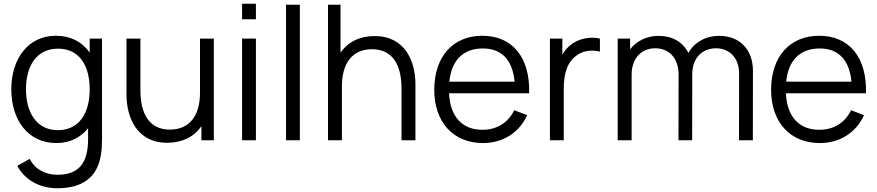

<svg xmlns="http://www.w3.org/2000/svg" viewBox="-20 -745 4661 1020"><path d="M279.5 15C352.5 15 409 -15 448 -64V-8.5C448.5 118.5 401.5 183.5 284.5 183.5C227.5 183.5 167.5 159 138 99L71.5 136C117.5 220 201.5 255 284.5 255C416.5 255 496.5 199 516 78.5C520.5 51 522 23.5 522 -7.5V-540H456.5V-465.5C417 -521.5 356.5 -555 276.5 -555C128.5 -555 40 -431.5 40 -270.5C40 -108.5 128 15 279.5 15ZM287 -53.5C174.5 -53.5 118 -147.5 118 -270.5C118 -392.5 172.5 -486.5 288.5 -486.5C401 -486.5 456.5 -397.5 456.5 -270.5C456.5 -145.5 402 -53.5 287 -53.5Z M868.5 13.5C946 13.5 1010 -16.5 1050 -75V0H1116V-540H1042.5V-252C1042.5 -130 986.5 -56.5 882.5 -56.5C769.5 -56.5 726 -145.5 726 -264.5V-540H652V-243C652 -121.5 706.5 13.5 868.5 13.5Z M1339.5 -642.5V-725H1266V-642.5ZM1339.5 0V-540H1266V0Z M1573 0V-720H1499.5V0Z M1796.5 0V-288C1796.5 -410 1852.5 -483.5 1956.5 -483.5C2069.5 -483.5 2113 -394.5 2113 -275.5V0H2187V-297C2187 -418.5 2132.5 -553.5 1970.5 -553.5C1893 -553.5 1829 -523.5 1789 -465V-720H1722.5V0Z M2545.5 15C2650 15 2737.5 -38.5 2780.5 -133L2712 -159.5C2678.5 -92 2619.5 -55.5 2542.5 -55.5C2435 -55.5 2371.5 -125.5 2365.5 -249.5H2791C2796.5 -440 2702.5 -555 2542.5 -555C2386.5 -555 2287 -444.5 2287 -267.5C2287 -96.5 2388 15 2545.5 15ZM2544.5 -487.5C2645 -487.5 2702.5 -427.5 2714 -311H2367C2378.5 -424.5 2440.5 -487.5 2544.5 -487.5Z M2975 0V-269.5C2975 -334 2984 -404 3038 -446.5C3077 -478.5 3127 -480.5 3167 -471V-540C3119.5 -552 3052 -541.5 3009.5 -504.5C2994 -492.5 2979 -475 2967.5 -454.5V-540H2901.5V0Z M3335.5 0V-348.5C3335.5 -433 3385.5 -488.5 3460.5 -488.5C3535 -488.5 3585 -435.5 3585 -349.5L3584.5 0H3657L3657.5 -348.5C3657.5 -449 3722 -488.5 3783.5 -488.5C3854.5 -488.5 3906.5 -438 3906.5 -354.5L3906 0H3979.5L3980 -368.5C3980 -482.5 3909.5 -554.5 3800.5 -554.5C3728.5 -554.5 3668.5 -520.5 3637 -463.5C3608 -522.5 3550.5 -554.5 3479.5 -554.5C3415.5 -554.5 3361 -527 3327.5 -483V-540H3261.5V0Z M4335 15C4439.5 15 4527 -38.5 4570 -133L4501.5 -159.5C4468 -92 4409 -55.5 4332 -55.5C4224.5 -55.5 4161 -125.5 4155 -249.5H4580.5C4586 -440 4492 -555 4332 -555C4176 -555 4076.5 -444.5 4076.5 -267.5C4076.5 -96.5 4177.5 15 4335 15ZM4334 -487.5C4434.5 -487.5 4492 -427.5 4503.5 -311H4156.5C4168 -424.5 4230 -487.5 4334 -487.5Z"/></svg>

Font: Manrope
Style: Regular
Weight: 400
Designer: Mikhail Sharanda
Foundry: Mikhail Sharanda
Version: Version 4.505